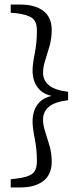

<svg xmlns="http://www.w3.org/2000/svg" viewBox="-20 -677 356 843"><path d="M279 -274V-237Q221 -230 195 -208.5Q169 -187 169 -152Q169 -127 178.5 -98.5Q188 -70 197.5 -37Q207 -4 207 34Q207 89 170.5 117.5Q134 146 69 146H27V110L52 107Q100 102 121 86.5Q142 71 142 31Q142 -22 132.5 -68.5Q123 -115 123 -143Q123 -196 152.5 -227.5Q182 -259 247 -260V-251Q182 -253 152.5 -284.5Q123 -316 123 -368Q123 -395 132.5 -442Q142 -489 142 -542Q142 -583 121 -598Q100 -613 52 -619L27 -621V-657H69Q134 -657 170.5 -629Q207 -601 207 -546Q207 -508 197.5 -474.5Q188 -441 178.5 -412Q169 -383 169 -358Q169 -324 195 -302.5Q221 -281 279 -274Z"/></svg>

Font: Lisu Bosa ExtraLight
Style: Regular
Weight: 200
Designer: David Morse, Annie Olsen, Victor Gaultney, Frank Grießhammer (Latin)
Foundry: SIL International
Version: Version 2.000